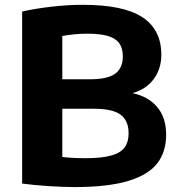

<svg xmlns="http://www.w3.org/2000/svg" viewBox="-20 -769 740 798"><path d="M670.5 -209Q670.5 -138 633.8 -90.2Q597 -42.5 513 -17Q429 8.5 290.5 8.5Q242 8.5 181.8 4.5Q121.5 0.5 72 -6V-721Q127 -733.5 194.2 -741.2Q261.5 -749 323.5 -749Q494 -749 572.2 -697.2Q650.5 -645.5 650.5 -541.5Q650.5 -483 618.8 -440.2Q587 -397.5 530.5 -382Q596.5 -368 633.5 -324Q670.5 -280 670.5 -209ZM239 -619.5V-439.5H353.5Q427 -439.5 458.8 -462.8Q490.5 -486 490.5 -534.5Q490.5 -568 476.2 -588.5Q462 -609 429.8 -619Q397.5 -629 343 -629Q291.5 -629 239 -619.5ZM514.5 -214.5Q514.5 -268 481 -292.5Q447.5 -317 370.5 -317H239V-116.5Q282 -111.5 335.5 -111.5Q403.5 -111.5 442.8 -122.8Q482 -134 498.2 -156.5Q514.5 -179 514.5 -214.5Z"/></svg>

Font: Encode Sans Semi Expanded
Style: Bold
Weight: 700
Width: 6
Designer: Multiple Designers
Foundry: Impallari Type
Version: Version 2.000